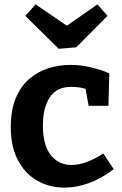

<svg xmlns="http://www.w3.org/2000/svg" viewBox="-20 -841 556 873"><path d="M273 12Q204 12 148.5 -20Q93 -52 61 -113.5Q29 -175 29 -262Q29 -341 52 -395.5Q75 -450 114 -483Q153 -516 201 -531Q249 -546 300 -546Q348 -546 397 -534Q446 -522 477 -507L473 -360H383L369 -437Q354 -442 336 -444Q318 -446 303 -446Q238 -446 206.5 -398.5Q175 -351 175 -270Q175 -182 210.5 -136.5Q246 -91 305 -91Q369 -91 450 -143L497 -72Q441 -29 384.5 -8.5Q328 12 273 12ZM423 -821 469 -769 327 -626 247 -619 95 -769 142 -821 284 -724Z"/></svg>

Font: Bitter
Style: Bold
Weight: 700
Designer: Sol Matas, and Bitter project Authors
Foundry: Sol Matas
Version: Version 2.001